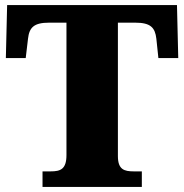

<svg xmlns="http://www.w3.org/2000/svg" viewBox="-20 -734 722 754"><path d="M147 0H537V-61H505C468 -61 443 -68 443 -121V-645H511C571 -645 589 -626 594 -582L602 -506H680L675 -714H8L3 -506H81L90 -582C95 -626 113 -645 173 -645H241V-125C241 -69 217 -61 179 -61H147Z"/></svg>

Font: Noto Serif Thai Black
Style: Regular
Weight: 900
Designer: Monotype Design Team
Foundry: Monotype Imaging Inc.
Version: Version 2.002